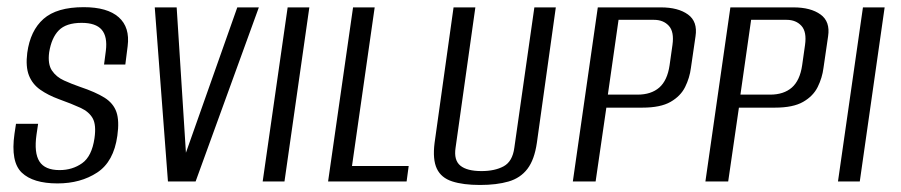

<svg xmlns="http://www.w3.org/2000/svg" viewBox="-20 -516 2563 546"><path d="M143.5 5.6Q74 5.6 41.9 -25.1Q9.8 -55.8 21.2 -135.5L25.5 -164H88.4L83.8 -133Q76.5 -81.5 92.1 -56.9Q107.7 -32.3 149.4 -32.3Q186 -32.3 213.6 -51.9Q241.2 -71.5 248.7 -123Q254.1 -160.7 243.7 -179.4Q233.3 -198.2 208.9 -209.4Q184.6 -220.6 146.9 -234.2Q116.7 -245.3 94.5 -260.9Q72.2 -276.5 62.3 -301.5Q52.5 -326.5 57.5 -365.7Q66.1 -429.1 103.8 -462.3Q141.5 -495.6 218 -495.6Q285.4 -495.6 317.6 -467Q349.9 -438.4 343 -384.7L336.4 -332.5H275.9L281 -371.6Q286 -412 269.2 -431.5Q252.4 -451 212.2 -451Q168.1 -451 147.2 -429.7Q126.4 -408.5 119.8 -367.1Q115.4 -333.8 127.7 -315.4Q140.1 -297 162.1 -287.1Q184 -277.2 207.3 -269.1Q252 -254.1 277.3 -238.2Q302.5 -222.3 311.1 -197.4Q319.7 -172.5 313.7 -129.9Q303.5 -56.2 256.3 -25.3Q209.2 5.6 143.5 5.6Z M457.6 0 420.1 -495H482.4L509.1 -75.7H506.6L654.8 -495H716.1L536.3 0Z M727 0 798 -495H859.7L789 0Z M913 0 984 -495H1045.5L981 -44H1142.2L1136.3 0Z M1345 10Q1296.9 10 1265.8 -0.2Q1234.6 -10.3 1222.3 -36.3Q1209.9 -62.3 1215.8 -109.4L1269.8 -495H1331.8L1275.5 -95.6Q1270.2 -60.4 1289.2 -44.9Q1308.1 -29.5 1349.3 -29.5Q1387.2 -29.5 1412.3 -43.1Q1437.4 -56.8 1442.6 -95.6L1499.6 -495H1560.6L1506.7 -109.7Q1499.8 -61.9 1479.9 -35.8Q1459.9 -9.6 1426.1 0.2Q1392.3 10 1345 10Z M1609 0 1680 -495H1859.3Q1908.5 -495 1936.4 -474.8Q1964.3 -454.7 1957.9 -412.8L1944.8 -322.9Q1941.2 -294.6 1928.3 -268.6Q1915.5 -242.7 1886.9 -226.3Q1858.3 -209.9 1806.9 -209.9H1704.3L1673.8 0ZM1708.6 -246.9H1793Q1831.7 -246.9 1854.8 -267Q1877.8 -287.2 1884.1 -330.3L1892.3 -388.1Q1897.6 -425.6 1882 -442.6Q1866.4 -459.6 1839.9 -459.6H1739Z M1986 0 2057 -495H2236.3Q2285.5 -495 2313.4 -474.8Q2341.3 -454.7 2334.9 -412.8L2321.8 -322.9Q2318.2 -294.6 2305.3 -268.6Q2292.5 -242.7 2263.9 -226.3Q2235.3 -209.9 2183.9 -209.9H2081.3L2050.8 0ZM2085.6 -246.9H2170Q2208.7 -246.9 2231.8 -267Q2254.8 -287.2 2261.1 -330.3L2269.3 -388.1Q2274.6 -425.6 2259 -442.6Q2243.4 -459.6 2216.9 -459.6H2116Z M2363 0 2434 -495H2495.7L2425 0Z"/></svg>

Font: Alumni Sans SC Thin
Style: Italic
Weight: 100
Italic angle: -8°
Designer: Robert E. Leuschke
Foundry: Robert E. Leuschke
Version: Version 1.016